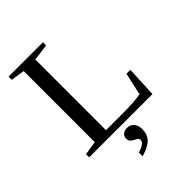

<svg xmlns="http://www.w3.org/2000/svg" viewBox="-246 -772 1102 1102"><g transform="rotate(-45 305.5 -221.0)"><path d="M308.1 -628.9 207 -616.2V-42H335.9Q439.9 -42 488.8 -51.8L519 -188H550.8L542 0H28.8V-25.9L112.8 -39.1V-616.2L28.8 -628.9V-654.8H308.1ZM358.9 99.6Q358.9 142.6 334.5 168.7Q310.1 194.8 249.5 212.9V182.1Q308.1 164.6 308.1 138.7Q308.1 127.4 299.8 122.1Q291.5 116.7 281.2 111.6Q271 106.4 262.7 98.4Q254.4 90.3 254.4 73.7Q254.4 55.2 267.8 44.4Q281.2 33.7 302.2 33.7Q327.1 33.7 343 52.5Q358.9 71.3 358.9 99.6Z"/></g></svg>

Font: Times New Roman
Style: Regular
Weight: 400
Designer: Steve Matteson
Foundry: Ascender Corporation
Version: Version 2.00.3